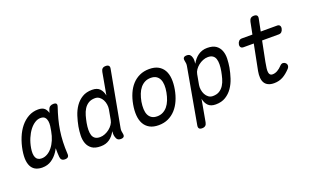

<svg xmlns="http://www.w3.org/2000/svg" viewBox="-94 -1251 3188 1951"><g transform="rotate(-20 1500.0 -275.0)"><path d="M160 10Q124 10 95 -2Q66 -14 47.5 -41.5Q29 -69 23.5 -113.5Q18 -158 29 -224Q41 -293 66 -354.5Q91 -416 128 -461.5Q165 -507 213 -533.5Q261 -560 319 -560Q367 -560 390 -536Q408 -516 416 -487Q420 -501 425 -516Q433 -541 448 -550.5Q463 -560 484 -560Q508 -560 515.5 -549.5Q523 -539 515 -516Q495 -457 480 -399.5Q465 -342 456 -283.5Q447 -225 444.5 -163.5Q442 -102 446 -34Q448 -12 437.5 -1Q427 10 404 10Q381 10 369.5 -1Q358 -12 356 -34Q352 -82 353 -128Q344 -110 333 -94Q303 -48 260 -19Q217 10 160 10ZM185 -80Q216 -80 245.5 -96.5Q275 -113 299.5 -143Q324 -173 342 -215Q360 -257 369 -308Q374 -332 377.5 -360.5Q381 -389 377 -413Q373 -437 358.5 -453.5Q344 -470 311 -470Q280 -470 249.5 -450.5Q219 -431 193 -397Q167 -363 147 -316Q127 -269 118 -215Q107 -151 123 -115.5Q139 -80 185 -80Z M1042 -95Q1039 -80 1040 -65Q1041 -50 1045 -35Q1050 -12 1040.5 -1Q1031 10 1008 10Q985 10 973 -1Q961 -12 955 -35Q951 -49 950.5 -64.5Q950 -80 952 -94Q938 -69 922 -50Q906 -31 886.5 -17.5Q867 -4 843.5 3Q820 10 791 10Q730 10 696.5 -14Q663 -38 648.5 -76.5Q634 -115 635.5 -162.5Q637 -210 645 -256Q655 -310 672.5 -364.5Q690 -419 720 -462.5Q750 -506 794.5 -533Q839 -560 902 -560Q957 -560 984.5 -530.5Q1012 -501 1020 -456L1063 -695Q1067 -718 1079.5 -729Q1092 -740 1115 -740Q1138 -740 1148 -729Q1158 -718 1153 -695ZM816 -80Q843 -80 870 -91Q897 -102 919 -119.5Q941 -137 956.5 -159.5Q972 -182 976 -206L996 -316Q1000 -340 996 -367Q992 -394 980 -417Q968 -440 948 -455Q928 -470 901 -470Q858 -470 829.5 -452Q801 -434 782.5 -404.5Q764 -375 753.5 -337.5Q743 -300 736 -262Q729 -223 728.5 -189.5Q728 -156 736 -131.5Q744 -107 763.5 -93.5Q783 -80 816 -80Z M1418 10Q1360 10 1321.5 -11.5Q1283 -33 1262 -71Q1241 -109 1237 -161.5Q1233 -214 1244 -276Q1255 -338 1277.5 -390Q1300 -442 1334 -479.5Q1368 -517 1414.5 -538.5Q1461 -560 1519 -560Q1578 -560 1616.5 -538.5Q1655 -517 1676 -479.5Q1697 -442 1701 -390Q1705 -338 1694 -276Q1683 -214 1660 -161.5Q1637 -109 1602.5 -71Q1568 -33 1522 -11.5Q1476 10 1418 10ZM1434 -80Q1469 -80 1497 -94.5Q1525 -109 1546 -134.5Q1567 -160 1581.5 -196.5Q1596 -233 1604 -276Q1612 -319 1610.5 -354.5Q1609 -390 1597 -415.5Q1585 -441 1562 -455.5Q1539 -470 1503 -470Q1467 -470 1439 -455.5Q1411 -441 1390 -415.5Q1369 -390 1355 -354Q1341 -318 1333 -275Q1326 -232 1327.5 -196Q1329 -160 1341 -134.5Q1353 -109 1376 -94.5Q1399 -80 1434 -80Z M1979 -450Q1993 -475 2010 -495Q2027 -515 2047.5 -529.5Q2068 -544 2092.5 -552Q2117 -560 2146 -560Q2207 -560 2240.5 -536Q2274 -512 2288.5 -473.5Q2303 -435 2301.5 -388Q2300 -341 2292 -294Q2282 -240 2264.5 -186Q2247 -132 2217 -88.5Q2187 -45 2142.5 -17.5Q2098 10 2035 10Q1980 10 1952.5 -19.5Q1925 -49 1917 -94L1874 145Q1870 168 1857 179Q1844 190 1821 190Q1798 190 1789 179Q1780 168 1784 145L1891 -455Q1894 -470 1893 -485Q1892 -500 1888 -515Q1883 -538 1892.5 -549Q1902 -560 1925 -560Q1948 -560 1960 -549Q1972 -538 1978 -515Q1982 -501 1981.5 -482.5Q1981 -464 1979 -450ZM2121 -470Q2094 -470 2067 -459Q2040 -448 2018 -430.5Q1996 -413 1980.5 -390.5Q1965 -368 1961 -344L1941 -234Q1937 -210 1941 -183Q1945 -156 1957 -133Q1969 -110 1989 -95Q2009 -80 2036 -80Q2079 -80 2107.5 -98Q2136 -116 2154.5 -145.5Q2173 -175 2183.5 -212.5Q2194 -250 2201 -288Q2208 -327 2208.5 -360.5Q2209 -394 2201 -418.5Q2193 -443 2173.5 -456.5Q2154 -470 2121 -470Z M2893 -530Q2913 -530 2921.5 -517.5Q2930 -505 2926 -485Q2922 -465 2910 -452.5Q2898 -440 2878 -440H2698L2655 -224Q2648 -186 2644.5 -159Q2641 -132 2644 -114.5Q2647 -97 2656 -88.5Q2665 -80 2681 -80Q2709 -80 2735.5 -95.5Q2762 -111 2783 -134Q2800 -152 2816 -152Q2832 -152 2844 -141Q2857 -130 2857.5 -113Q2858 -96 2843 -79Q2823 -58 2803 -41.5Q2783 -25 2762 -13.5Q2741 -2 2717 4Q2693 10 2666 10Q2629 10 2603.5 -2Q2578 -14 2564.5 -36.5Q2551 -59 2548.5 -90.5Q2546 -122 2553 -161L2608 -440H2497Q2477 -440 2468 -452.5Q2459 -465 2463 -485Q2467 -505 2479.5 -517.5Q2492 -530 2512 -530H2626L2652 -660Q2657 -683 2669.5 -694Q2682 -705 2705 -705Q2728 -705 2737.5 -694Q2747 -683 2742 -660L2716 -530Z"/></g></svg>

Font: Maple Mono NL
Style: Italic
Weight: 400
Italic angle: -10°
Monospace: yes
Designer: subframe7536
Version: Version 7.000